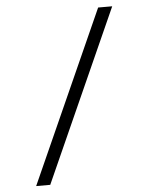

<svg xmlns="http://www.w3.org/2000/svg" viewBox="-57 -777 733 924"><g transform="rotate(-5 310.0 -315.0)"><path d="M80 100 452 -730H520L148 100Z"/></g></svg>

Font: Monaspace Argon Var ExtraLight
Style: Regular
Weight: 200
Designer: Riley Cran and the Lettermatic Team
Version: Version 1.200 (Monaspace Argon Var)